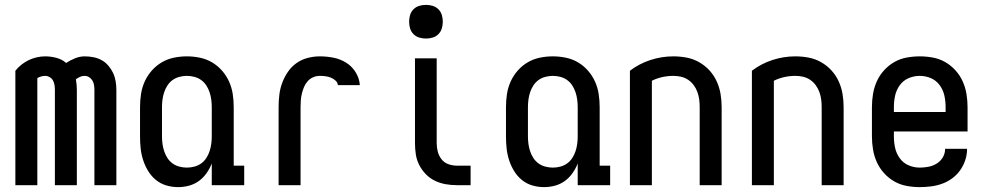

<svg xmlns="http://www.w3.org/2000/svg" viewBox="-20 -759 4040 787"><path d="M43 0V-469Q54 -483 68 -494Q82 -505 97.5 -512.5Q113 -520 130.5 -524Q148 -528 165 -528Q188 -528 211 -522Q234 -516 251 -501Q268 -512 287.5 -520Q307 -528 327 -528Q345 -528 363 -524.5Q381 -521 396.5 -512.5Q412 -504 424 -490Q436 -476 443.5 -460Q451 -444 454 -426Q457 -408 457 -390V0H367V-390Q367 -400 365.5 -410Q364 -420 359 -428.5Q354 -437 345.5 -442.5Q337 -448 327 -448Q317 -448 308 -444Q299 -440 291 -434Q293 -424 294 -412.5Q295 -401 295 -390V0H205V-390Q205 -400 203.5 -410Q202 -420 197.5 -428.5Q193 -437 184 -442.5Q175 -448 165 -448Q157 -448 148.5 -445.5Q140 -443 133 -439V0Z M710 8Q685 8 661.5 1Q638 -6 619 -21.5Q600 -37 587 -58.5Q574 -80 566.5 -103.5Q559 -127 556.5 -151Q554 -175 554 -200V-320Q554 -347 558 -373.5Q562 -400 573 -424.5Q584 -449 602 -469.5Q620 -490 643 -503.5Q666 -517 692.5 -522.5Q719 -528 746 -528Q773 -528 799.5 -522.5Q826 -517 849 -503.5Q872 -490 890 -469.5Q908 -449 919 -424.5Q930 -400 934 -373.5Q938 -347 938 -320V-80H981V0H848V-89Q840 -68 826.5 -49Q813 -30 795 -17Q777 -4 755 2Q733 8 710 8ZM746 -72Q761 -72 776.5 -76Q792 -80 804.5 -89Q817 -98 825.5 -111Q834 -124 839 -139Q844 -154 846 -169.5Q848 -185 848 -200V-320Q848 -335 846 -350.5Q844 -366 839 -381Q834 -396 825.5 -409Q817 -422 804.5 -431Q792 -440 776.5 -444Q761 -448 746 -448Q731 -448 715.5 -444Q700 -440 687.5 -431Q675 -422 666.5 -409Q658 -396 653 -381Q648 -366 646 -350.5Q644 -335 644 -320V-200Q644 -185 646 -169.5Q648 -154 653 -139Q658 -124 666.5 -111Q675 -98 687.5 -89Q700 -80 715.5 -76Q731 -72 746 -72Z M1122 0V-320Q1122 -345 1125 -370.5Q1128 -396 1137 -420Q1146 -444 1160.5 -465Q1175 -486 1195.5 -500.5Q1216 -515 1241 -521.5Q1266 -528 1291 -528Q1319 -528 1347 -522.5Q1375 -517 1399 -502Q1423 -487 1438 -462.5Q1453 -438 1455 -410H1365Q1364 -421 1355 -429Q1346 -437 1335.5 -441Q1325 -445 1314 -446.5Q1303 -448 1291 -448Q1277 -448 1264 -442.5Q1251 -437 1241.5 -426.5Q1232 -416 1226.5 -403Q1221 -390 1217.5 -376Q1214 -362 1213 -348Q1212 -334 1212 -320V0Z M1909 0H1853Q1829 0 1806.5 -4Q1784 -8 1763 -18Q1742 -28 1725.5 -45Q1709 -62 1698.5 -82.5Q1688 -103 1684.5 -126Q1681 -149 1681 -172V-520H1770V-172Q1770 -154 1774.5 -137Q1779 -120 1790 -106Q1801 -92 1818 -86Q1835 -80 1853 -80H1909ZM1726 -601Q1712 -601 1698.5 -605Q1685 -609 1675 -619Q1665 -629 1661 -642.5Q1657 -656 1657 -670Q1657 -684 1661 -697.5Q1665 -711 1675 -721Q1685 -731 1698.5 -735Q1712 -739 1726 -739Q1740 -739 1753.5 -735Q1767 -731 1777 -721Q1787 -711 1791 -697.5Q1795 -684 1795 -670Q1795 -656 1791 -642.5Q1787 -629 1777 -619Q1767 -609 1753.5 -605Q1740 -601 1726 -601Z M2210 8Q2185 8 2161.5 1Q2138 -6 2119 -21.5Q2100 -37 2087 -58.5Q2074 -80 2066.5 -103.5Q2059 -127 2056.5 -151Q2054 -175 2054 -200V-320Q2054 -347 2058 -373.5Q2062 -400 2073 -424.5Q2084 -449 2102 -469.5Q2120 -490 2143 -503.5Q2166 -517 2192.5 -522.5Q2219 -528 2246 -528Q2273 -528 2299.5 -522.5Q2326 -517 2349 -503.5Q2372 -490 2390 -469.5Q2408 -449 2419 -424.5Q2430 -400 2434 -373.5Q2438 -347 2438 -320V-80H2481V0H2348V-89Q2340 -68 2326.5 -49Q2313 -30 2295 -17Q2277 -4 2255 2Q2233 8 2210 8ZM2246 -72Q2261 -72 2276.5 -76Q2292 -80 2304.5 -89Q2317 -98 2325.5 -111Q2334 -124 2339 -139Q2344 -154 2346 -169.5Q2348 -185 2348 -200V-320Q2348 -335 2346 -350.5Q2344 -366 2339 -381Q2334 -396 2325.5 -409Q2317 -422 2304.5 -431Q2292 -440 2276.5 -444Q2261 -448 2246 -448Q2231 -448 2215.5 -444Q2200 -440 2187.5 -431Q2175 -422 2166.5 -409Q2158 -396 2153 -381Q2148 -366 2146 -350.5Q2144 -335 2144 -320V-200Q2144 -185 2146 -169.5Q2148 -154 2153 -139Q2158 -124 2166.5 -111Q2175 -98 2187.5 -89Q2200 -80 2215.5 -76Q2231 -72 2246 -72Z M2562 0V-469Q2600 -498 2646 -513Q2692 -528 2740 -528Q2767 -528 2794 -523Q2821 -518 2845 -504.5Q2869 -491 2887.5 -471Q2906 -451 2917.5 -426Q2929 -401 2933.5 -374Q2938 -347 2938 -320V0H2848V-320Q2848 -336 2846 -351.5Q2844 -367 2838.5 -382Q2833 -397 2823.5 -410Q2814 -423 2800.5 -432Q2787 -441 2771.5 -444.5Q2756 -448 2740 -448Q2717 -448 2694.5 -443Q2672 -438 2652 -428V0Z M3062 0V-469Q3100 -498 3146 -513Q3192 -528 3240 -528Q3267 -528 3294 -523Q3321 -518 3345 -504.5Q3369 -491 3387.5 -471Q3406 -451 3417.5 -426Q3429 -401 3433.5 -374Q3438 -347 3438 -320V0H3348V-320Q3348 -336 3346 -351.5Q3344 -367 3338.5 -382Q3333 -397 3323.5 -410Q3314 -423 3300.5 -432Q3287 -441 3271.5 -444.5Q3256 -448 3240 -448Q3217 -448 3194.5 -443Q3172 -438 3152 -428V0Z M3750 8Q3723 8 3696 3Q3669 -2 3645.5 -15.5Q3622 -29 3603.5 -49.5Q3585 -70 3574 -94.5Q3563 -119 3558.5 -146Q3554 -173 3554 -200V-320Q3554 -347 3558.5 -374Q3563 -401 3574 -425.5Q3585 -450 3603.5 -470.5Q3622 -491 3645.5 -504.5Q3669 -518 3696 -523Q3723 -528 3750 -528Q3777 -528 3804 -523Q3831 -518 3854.5 -504.5Q3878 -491 3896.5 -470.5Q3915 -450 3926 -425.5Q3937 -401 3941.5 -374Q3946 -347 3946 -320V-220H3644V-200Q3644 -176 3649 -153Q3654 -130 3668 -110.5Q3682 -91 3704 -81.5Q3726 -72 3750 -72Q3768 -72 3786 -75.5Q3804 -79 3819.5 -88.5Q3835 -98 3844.5 -114Q3854 -130 3854 -149H3944Q3944 -125 3936.5 -102.5Q3929 -80 3915.5 -61Q3902 -42 3883 -28Q3864 -14 3842 -6Q3820 2 3796.5 5Q3773 8 3750 8ZM3856 -300V-320Q3856 -344 3851 -367Q3846 -390 3832 -409.5Q3818 -429 3796 -438.5Q3774 -448 3750 -448Q3726 -448 3704 -438.5Q3682 -429 3668 -409.5Q3654 -390 3649 -367Q3644 -344 3644 -320V-300Z"/></svg>

Font: Iosevka Bendy Medium
Style: Regular
Weight: 500
Monospace: yes
Designer: Belleve Invis
Foundry: Belleve Invis
Version: Version 30.1.2